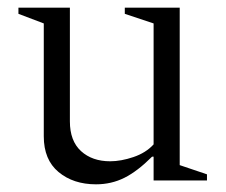

<svg xmlns="http://www.w3.org/2000/svg" viewBox="-20 -470 588 500"><path d="M230 10Q171 10 132.5 -22Q94 -54 94 -115V-409L28 -434V-450H162V-154Q162 -103 191 -76.5Q220 -50 267 -50Q295 -50 327.5 -61Q360 -72 380 -94V-409L305 -434V-450H448V-40L519 -16V0H380V-62H376Q338 -24 304 -7Q270 10 230 10Z"/></svg>

Font: Spectral Light
Style: Regular
Weight: 300
Designer: Jean-Baptiste Levee
Foundry: Production Type
Version: Version 2.001